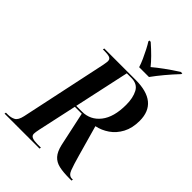

<svg xmlns="http://www.w3.org/2000/svg" viewBox="-297 -1060 1176 1176"><g transform="rotate(45 290.5 -472.0)"><path d="M-29 0 -27 -10H-11Q17 -10 37.5 -21Q58 -32 67 -74L187 -639Q192 -667 192 -674Q192 -693 177 -698.5Q162 -704 136 -704H119L121 -714H392Q588 -714 588 -554Q588 -491 564 -446Q540 -401 501.5 -374.5Q463 -348 419 -339L475 -140Q492 -79 505 -44.5Q518 -10 544 -10H553L551 0H532Q479 0 443.5 -8Q408 -16 386.5 -40Q365 -64 354 -111L306 -334H246L191 -81Q185 -52 185 -40Q185 -23 201 -16.5Q217 -10 244 -10H276L274 0ZM298 -344Q370 -344 415 -401Q460 -458 460 -565Q460 -625 439 -664.5Q418 -704 365 -704H326L248 -344ZM353 -784Q346 -807 333 -836Q320 -865 306 -892Q292 -919 281 -936L282 -944H293Q364 -882 402 -834Q429 -857 468 -885.5Q507 -914 554 -944H567L565 -936Q529 -898 496.5 -859Q464 -820 438 -784Z"/></g></svg>

Font: Noto Serif Display Condensed SemiBold
Style: Italic
Weight: 600
Width: 3
Italic angle: -12°
Designer: Monotype Design Team
Foundry: Monotype Imaging Inc.
Version: Version 2.009